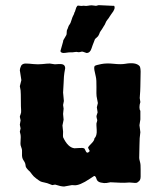

<svg xmlns="http://www.w3.org/2000/svg" viewBox="-20 -695 616 728"><path d="M512.2 -274.9V-242.2L508.8 -220.2L512.2 -193.8Q508.8 -173.3 508.8 -144L507.8 -96.2Q507.8 -91.8 510.7 -81.5Q513.7 -71.3 513.2 -52.7V-24.9Q513.2 -10.3 502.9 -4.9Q500 0 484.9 -2Q469.7 -3.9 459 -2.4Q448.2 -1 398.9 -3.9L382.8 -1Q375 0 361.8 -2.9Q348.6 -5.9 345.7 -17.1Q342.8 -27.8 336.9 -27.8Q335.9 -27.3 321.3 -17.6Q280.8 9.8 260.7 7.3Q256.3 6.8 252.9 6.8L223.1 12.2Q210.9 12.2 189 4.9L178.2 6.8Q176.8 6.8 168 2.9Q159.2 -1 148.9 -2.9Q138.7 -4.9 134.3 -6.8Q129.9 -8.8 118.2 -17.6Q106.4 -26.4 101.1 -34.2Q95.7 -42 93.8 -43.9Q91.8 -45.9 88.4 -48.8Q85 -51.8 83 -54.7Q81.1 -57.6 79.1 -60.1Q77.1 -63 76.7 -69.3Q76.2 -77.1 69.3 -86.9Q62.5 -96.2 63.5 -111.8Q64.5 -127.4 61.5 -133.8Q59.1 -140.1 58.1 -144.5Q57.1 -148.9 58.1 -163.1Q59.1 -177.2 58.1 -183.1L55.2 -195.8L58.1 -208L55.2 -222.2L58.1 -238.8L55.2 -252Q55.2 -254.9 58.1 -261.7Q61 -268.6 60.1 -277.3Q59.1 -287.1 59.1 -314Q59.1 -340.8 58.1 -352.1L55.2 -368.2L61 -391.1L55.2 -428.7Q55.2 -435.1 60.1 -445.8Q65.4 -454.1 77.1 -454.1Q88.9 -454.1 106.4 -452.1Q124 -450.2 141.6 -452.1Q159.2 -454.1 168.9 -454.1L188 -451.2L202.1 -452.1H209Q227.1 -452.1 227.1 -436L224.1 -418.9Q222.2 -409.2 221.2 -379.9L219.2 -344.2L222.2 -312L219.2 -296.9L221.2 -283.2L219.2 -263.2L221.2 -241.2L216.8 -219.2Q216.8 -217.8 219.2 -195.8Q218.3 -176.8 219.2 -174.8Q237.3 -135.7 262.2 -132.8Q266.6 -132.8 280.3 -133.8Q293.9 -134.8 297.9 -132.8Q300.8 -132.8 304.7 -123Q308.6 -113.3 314.9 -117.2Q320.8 -121.1 319.8 -123.5Q318.8 -126 315.9 -130.4Q313 -134.8 314.9 -137.7Q316.4 -140.6 327.1 -151.4Q337.9 -162.1 337.9 -169.9Q348.1 -180.2 346.7 -202.1Q345.2 -224.1 345.7 -227.1Q346.2 -230 347.7 -233.9Q349.1 -238.3 348.6 -240.2Q348.1 -242.2 346.7 -247.6Q345.2 -252.9 346.2 -256.8L350.1 -269L347.2 -288.1L351.1 -304.2L346.2 -330.1Q345.2 -335.9 345.7 -364.3Q346.2 -392.6 343.3 -404.3Q340.3 -415.5 337.9 -429.2Q335.9 -442.4 339.8 -445.3Q343.8 -448.2 363.8 -452.1Q383.8 -456.1 411.1 -453.1Q438.5 -450.2 455.1 -453.1Q494.6 -460 508.8 -444.8Q512.7 -440.9 513.2 -423.8L512.2 -368.2Q512.2 -352.5 509.8 -323.2L512.2 -308.1Q508.8 -297.9 508.8 -288.6Q508.8 -279.3 512.2 -274.9ZM368.2 -674.8 409.2 -672.9H412.1Q414.1 -672.9 414.6 -667Q415 -661.1 409.7 -652.3Q404.3 -644 401.4 -640.6Q398.4 -636.7 395.5 -631.8Q393.1 -627 387.2 -620.1Q381.8 -613.3 379.9 -607.4Q377.9 -601.6 373.5 -595.7Q369.1 -588.9 366.7 -584.5Q364.3 -580.1 361.3 -576.7Q358.4 -573.2 356 -565.4Q353 -557.6 347.2 -553.2Q340.8 -547.9 339.8 -545.9Q338.9 -543.9 335.9 -535.6Q333 -527.3 331.5 -524.4Q330.1 -521.5 327.1 -511.7Q321.8 -494.1 308.1 -494.1L293.9 -499Q291 -500 284.7 -498Q278.3 -496.1 274.4 -497.6Q270.5 -499 262.7 -497.6Q254.9 -496.1 249 -496.6Q243.2 -497.1 227.5 -494.6Q211.9 -492.2 209 -501L219.2 -537.1Q219.2 -541 220.7 -543.5Q222.2 -545.9 226.1 -552.7Q230 -559.6 231.4 -562Q232.9 -564 232.9 -571.8Q232.9 -580.1 234.9 -583Q236.8 -585.9 238.8 -592.8Q241.2 -599.6 244.1 -602.5Q247.1 -605.5 251 -618.7Q254.9 -631.3 257.3 -635.3Q259.8 -639.2 261.2 -644Q262.2 -648.9 264.2 -650.9Q265.1 -652.3 267.1 -660.2Q269 -668 272 -670.9Q272.9 -674.8 280.8 -673.3Q289.1 -671.9 293 -672.9Q296.9 -673.8 301.3 -672.9Q305.7 -671.9 313.5 -673.3Q321.3 -674.8 328.1 -674.8L344.2 -672.9Q346.2 -672.9 349.6 -674.3Q353 -675.8 357.4 -675.3Q362.3 -674.8 368.2 -674.8Z"/></svg>

Font: AntiqueNobleBold
Style: Bold
Weight: 700
Version: Version 001.000